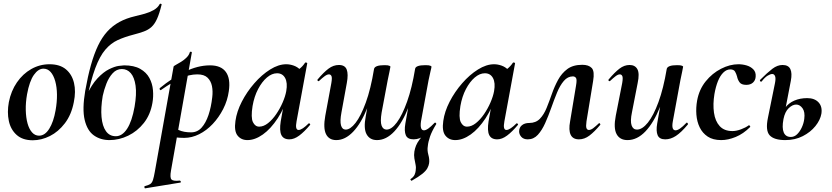

<svg xmlns="http://www.w3.org/2000/svg" viewBox="-20 -748 4518 1043"><path d="M158 14Q103 14 70.5 -15Q38 -44 28 -91Q18 -138 28 -193Q40 -254 72 -300.5Q104 -347 150 -373Q196 -399 249 -399Q305 -399 338 -371.5Q371 -344 382 -297.5Q393 -251 381 -193Q368 -125 332.5 -78.5Q297 -32 251 -9Q205 14 158 14ZM192 -11Q224 -11 247.5 -48.5Q271 -86 282 -149Q290 -194 289.5 -234.5Q289 -275 280 -307Q271 -339 255 -357Q239 -375 216 -375Q188 -375 164 -341Q140 -307 127 -236Q119 -191 120 -150Q121 -109 129.5 -78Q138 -47 154 -29Q170 -11 192 -11Z M575 13Q526 13 490 -12.5Q454 -38 440 -96.5Q426 -155 443 -255Q457 -334 474 -394.5Q491 -455 512.5 -500Q534 -545 562.5 -576.5Q591 -608 628.5 -628.5Q666 -649 714 -660Q740 -666 766.5 -673.5Q793 -681 815 -693.5Q837 -706 847 -725Q849 -729 854 -727.5Q859 -726 858 -723Q846 -674 833 -645.5Q820 -617 803 -601.5Q786 -586 761.5 -577Q737 -568 702 -559Q656 -547 619 -530Q582 -513 552 -478Q522 -443 497.5 -377.5Q473 -312 451 -202L448 -225Q477 -288 509.5 -322.5Q542 -357 572.5 -372Q603 -387 625 -390Q647 -393 654 -393Q708 -393 741.5 -374Q775 -355 791.5 -324.5Q808 -294 811 -258Q814 -222 808 -189Q797 -125 761.5 -80Q726 -35 676.5 -11Q627 13 575 13ZM609 -8Q644 -8 670.5 -48.5Q697 -89 711 -168Q723 -237 716.5 -282.5Q710 -328 690.5 -350.5Q671 -373 642 -373Q613 -373 592 -350Q571 -327 558 -293.5Q545 -260 538 -227Q527 -162 531.5 -112.5Q536 -63 555.5 -35.5Q575 -8 609 -8Z M769 275Q766 276 764.5 270Q763 264 767 263Q787 258 796.5 251.5Q806 245 811 229.5Q816 214 821 185L923 -386Q923 -389 935 -395.5Q947 -402 963.5 -412Q980 -422 993.5 -435.5Q1007 -449 1011 -464Q1013 -468 1018 -467Q1023 -466 1022 -462L909 178Q902 217 911.5 227Q921 237 956 233Q960 233 962 238Q964 243 959 244ZM981 1Q956 1 931.5 -2Q907 -5 893 -8L903 -70Q924 -54 951 -41.5Q978 -29 1018 -29Q1052 -29 1075 -54.5Q1098 -80 1112.5 -123Q1127 -166 1133 -220Q1137 -252 1131.5 -280Q1126 -308 1107.5 -326Q1089 -344 1052 -344Q1008 -344 961 -322.5Q914 -301 856 -260Q852 -256 848.5 -261Q845 -266 849 -270Q913 -323 983.5 -358Q1054 -393 1121 -393Q1181 -393 1207 -357Q1233 -321 1223 -253Q1216 -202 1192.5 -156Q1169 -110 1135.5 -74.5Q1102 -39 1062 -19Q1022 1 981 1Z M1324 13Q1290 13 1270.5 -11.5Q1251 -36 1259 -91Q1266 -142 1293.5 -195.5Q1321 -249 1361.5 -295.5Q1402 -342 1447.5 -370.5Q1493 -399 1535 -399Q1555 -399 1576 -391.5Q1597 -384 1612.5 -367.5Q1628 -351 1630 -324L1570 -357Q1587 -359 1605.5 -373Q1624 -387 1637 -407Q1639 -410 1644.5 -408Q1650 -406 1649 -404L1591 -89Q1582 -42 1602 -42Q1612 -42 1626 -51.5Q1640 -61 1656 -77Q1659 -80 1663 -76Q1667 -72 1664 -69Q1633 -32 1605.5 -11.5Q1578 9 1552 9Q1520 9 1508.5 -14.5Q1497 -38 1505 -89L1530 -229L1551 -246Q1527 -164 1489 -106Q1451 -48 1408 -17.5Q1365 13 1324 13ZM1388 -60Q1412 -60 1436 -79Q1460 -98 1480.5 -128Q1501 -158 1515.5 -191.5Q1530 -225 1535 -253Q1543 -298 1529 -324Q1515 -350 1485 -350Q1457 -350 1430 -327Q1403 -304 1382 -264Q1361 -224 1352 -172Q1342 -109 1354 -84.5Q1366 -60 1388 -60Z M1807 13Q1767 13 1751 -19.5Q1735 -52 1747 -119L1780 -297Q1785 -326 1780.5 -335Q1776 -344 1767 -344Q1757 -344 1743.5 -334Q1730 -324 1714 -309Q1711 -305 1706.5 -309Q1702 -313 1706 -317Q1738 -355 1764.5 -375Q1791 -395 1821 -395Q1854 -395 1863.5 -370Q1873 -345 1864 -297L1835 -138Q1826 -90 1832.5 -67Q1839 -44 1858 -44Q1883 -44 1911.5 -80.5Q1940 -117 1967 -190.5Q1994 -264 2012 -374L2030 -373Q2011 -251 1976.5 -164.5Q1942 -78 1898.5 -32.5Q1855 13 1807 13ZM2028 13Q1989 13 1971.5 -18.5Q1954 -50 1967 -117L2012 -374Q2017 -394 2069 -394Q2088 -394 2094.5 -391Q2101 -388 2101 -386Q2101 -382 2096 -360Q2091 -338 2086 -312L2053 -136Q2045 -87 2053 -65.5Q2061 -44 2080 -44Q2107 -44 2136 -83Q2165 -122 2191.5 -196Q2218 -270 2235 -374L2252 -373Q2234 -255 2200 -168Q2166 -81 2122 -34Q2078 13 2028 13ZM2216 234Q2215 235 2211.5 230.5Q2208 226 2210 225Q2227 213 2232 201.5Q2237 190 2238 180Q2241 163 2237.5 146.5Q2234 130 2231 112.5Q2228 95 2231 75Q2234 58 2240 43Q2246 28 2258.5 11Q2271 -6 2292 -29L2289 -13Q2276 -3 2259.5 3Q2243 9 2227 9Q2194 9 2184.5 -13.5Q2175 -36 2182 -77L2235 -374Q2238 -394 2291 -394Q2311 -394 2317.5 -391Q2324 -388 2324 -386Q2324 -382 2318.5 -360Q2313 -338 2308 -312L2267 -89Q2260 -40 2283 -40Q2293 -40 2307 -50Q2321 -60 2340 -80Q2344 -84 2348 -79.5Q2352 -75 2348 -71Q2326 -35 2316 -6Q2306 23 2304 46Q2300 68 2307 93Q2314 118 2311 139Q2309 152 2301.5 166Q2294 180 2274.5 196Q2255 212 2216 234Z M2453 13Q2419 13 2399.5 -11.5Q2380 -36 2388 -91Q2395 -142 2422.5 -195.5Q2450 -249 2490.5 -295.5Q2531 -342 2576.5 -370.5Q2622 -399 2664 -399Q2684 -399 2705 -391.5Q2726 -384 2741.5 -367.5Q2757 -351 2759 -324L2699 -357Q2716 -359 2734.5 -373Q2753 -387 2766 -407Q2768 -410 2773.5 -408Q2779 -406 2778 -404L2720 -89Q2711 -42 2731 -42Q2741 -42 2755 -51.5Q2769 -61 2785 -77Q2788 -80 2792 -76Q2796 -72 2793 -69Q2762 -32 2734.5 -11.5Q2707 9 2681 9Q2649 9 2637.5 -14.5Q2626 -38 2634 -89L2659 -229L2680 -246Q2656 -164 2618 -106Q2580 -48 2537 -17.5Q2494 13 2453 13ZM2517 -60Q2541 -60 2565 -79Q2589 -98 2609.5 -128Q2630 -158 2644.5 -191.5Q2659 -225 2664 -253Q2672 -298 2658 -324Q2644 -350 2614 -350Q2586 -350 2559 -327Q2532 -304 2511 -264Q2490 -224 2481 -172Q2471 -109 2483 -84.5Q2495 -60 2517 -60Z M2847 9Q2824 9 2812 -4.5Q2800 -18 2800 -34Q2800 -55 2815 -67.5Q2830 -80 2855 -80Q2891 -80 2913 -103Q2935 -126 2949.5 -162Q2964 -198 2978 -238Q2992 -278 3011.5 -314Q3031 -350 3062 -373Q3093 -396 3143 -396Q3178 -396 3194.5 -378.5Q3211 -361 3202 -308L3166 -89Q3162 -61 3166 -51.5Q3170 -42 3179 -42Q3190 -42 3203 -52Q3216 -62 3232 -77Q3235 -81 3239 -77Q3243 -73 3240 -69Q3209 -32 3182 -11.5Q3155 9 3125 9Q3092 9 3080 -16Q3068 -41 3077 -89L3109 -282Q3115 -316 3109 -324.5Q3103 -333 3092 -333Q3064 -333 3043 -308.5Q3022 -284 3006 -245Q2990 -206 2974.5 -162Q2959 -118 2941.5 -79Q2924 -40 2901.5 -15.5Q2879 9 2847 9Z M3389 13Q3347 13 3329.5 -19.5Q3312 -52 3325 -119L3360 -297Q3365 -326 3360.5 -335Q3356 -344 3347 -344Q3337 -344 3324 -334Q3311 -324 3295 -309Q3291 -305 3287 -309Q3283 -313 3287 -317Q3319 -355 3345 -375Q3371 -395 3400 -395Q3430 -395 3442.5 -372Q3455 -349 3444 -297L3413 -138Q3403 -90 3411 -67Q3419 -44 3440 -44Q3469 -44 3499.5 -82Q3530 -120 3557 -193.5Q3584 -267 3602 -374L3620 -373Q3601 -255 3566 -168Q3531 -81 3486 -34Q3441 13 3389 13ZM3594 9Q3562 9 3552.5 -13.5Q3543 -36 3550 -77L3602 -374Q3607 -394 3658 -394Q3678 -394 3684.5 -391Q3691 -388 3691 -386Q3691 -382 3686 -360Q3681 -338 3676 -312L3635 -89Q3626 -40 3650 -40Q3660 -40 3674.5 -50Q3689 -60 3708 -80Q3711 -84 3715 -79.5Q3719 -75 3716 -71Q3680 -28 3651.5 -9.5Q3623 9 3594 9Z M3898 13Q3853 13 3824.5 -6Q3796 -25 3781 -56Q3766 -87 3763 -125Q3760 -163 3767 -202Q3778 -262 3813.5 -306Q3849 -350 3897 -374.5Q3945 -399 3991 -399Q4014 -399 4036 -392.5Q4058 -386 4072.5 -371Q4087 -356 4085 -332Q4084 -312 4070.5 -299.5Q4057 -287 4034 -287Q4007 -287 3997 -301.5Q3987 -316 3984 -332Q3980 -347 3973 -359Q3966 -371 3947 -371Q3927 -371 3909.5 -354Q3892 -337 3880 -307Q3868 -277 3861 -237Q3852 -182 3858.5 -136Q3865 -90 3889.5 -63Q3914 -36 3959 -36Q3980 -36 4005.5 -45.5Q4031 -55 4047 -67Q4049 -69 4053 -65Q4057 -61 4055 -58Q4018 -21 3976.5 -4Q3935 13 3898 13Z M4246 13Q4185 13 4161 -13Q4137 -39 4152 -110L4190 -297Q4195 -322 4190.5 -334Q4186 -346 4175 -346Q4165 -346 4150 -337Q4135 -328 4118 -306Q4114 -302 4110 -306.5Q4106 -311 4110 -315Q4149 -354 4176 -374.5Q4203 -395 4231 -395Q4263 -395 4273.5 -372.5Q4284 -350 4276 -309L4236 -101Q4227 -53 4237.5 -28.5Q4248 -4 4276 -4Q4295 -4 4310 -18.5Q4325 -33 4335.5 -55.5Q4346 -78 4349 -102Q4354 -140 4339.5 -160Q4325 -180 4305 -180Q4285 -180 4264.5 -160.5Q4244 -141 4236 -101L4220 -102Q4226 -137 4245 -162.5Q4264 -188 4295 -201.5Q4326 -215 4365 -215Q4405 -215 4426.5 -192Q4448 -169 4442 -130Q4436 -96 4409.5 -63Q4383 -30 4341 -8.5Q4299 13 4246 13Z"/></svg>

Font: Cormorant
Style: Bold Italic
Weight: 700
Italic angle: -10°
Designer: Christian Thalmann (Catharsis Fonts)
Foundry: Catharsis Fonts
Version: Version 4.000